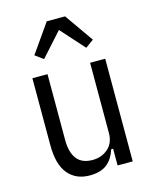

<svg xmlns="http://www.w3.org/2000/svg" viewBox="-116 -843 746 932"><g transform="rotate(-15 256.5 -376.5)"><path d="M361 -84H351Q336 -36 304.5 -12Q273 12 219 12Q150 12 110.5 -35Q71 -82 71 -180V-516H147V-185Q147 -123 172.5 -90Q198 -57 251 -57Q297 -57 329 -85Q361 -113 361 -164V-516H437V0H361ZM302 -765 403 -621 362 -591 256 -709 150 -591 109 -621 210 -765Z"/></g></svg>

Font: IBM Plex Sans Cond
Style: Regular
Weight: 400
Width: 3
Designer: Mike Abbink, Paul van der Laan, Pieter van Rosmalen
Foundry: Bold Monday
Version: Version 1.3